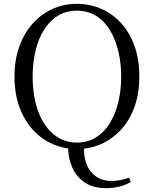

<svg xmlns="http://www.w3.org/2000/svg" viewBox="-20 -765 807 1006"><path d="M538 221Q468 221 424 191Q380 161 358.5 112Q337 63 337 9V-5H421Q415 82 454.5 132.5Q494 183 564 183Q589 183 611 178.5Q633 174 656 166L665 188Q638 205 604 213Q570 221 538 221ZM383 16Q317 16 257.5 -9.5Q198 -35 153 -84Q108 -133 82 -203.5Q56 -274 56 -364Q56 -453 82 -523.5Q108 -594 153 -643.5Q198 -693 257.5 -719Q317 -745 383 -745Q450 -745 509 -719.5Q568 -694 613.5 -645Q659 -596 684.5 -525Q710 -454 710 -364Q710 -275 684.5 -204.5Q659 -134 613.5 -85Q568 -36 509 -10Q450 16 383 16ZM383 -18Q440 -18 483.5 -45.5Q527 -73 556 -120.5Q585 -168 600 -230.5Q615 -293 615 -364Q615 -434 600 -496.5Q585 -559 556 -607Q527 -655 483.5 -682Q440 -709 383 -709Q326 -709 282.5 -682Q239 -655 209.5 -607Q180 -559 165.5 -496.5Q151 -434 151 -364Q151 -293 165.5 -230.5Q180 -168 209.5 -120.5Q239 -73 282.5 -45.5Q326 -18 383 -18Z"/></svg>

Font: Noto Serif TC ExtraLight
Style: Regular
Weight: 400
Version: Version 2.002-H1;hotconv 1.1.0;makeotfexe 2.6.0